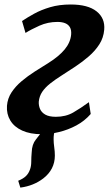

<svg xmlns="http://www.w3.org/2000/svg" viewBox="-20 -587 495 854"><path d="M70.5 247.5 61 217Q83 208 95 196.5Q107 185 113 168Q119 152.5 119 132.5Q119 112.5 121 90.5Q122 55 139.8 33.2Q157.5 11.5 171 -6.5L247 -49Q231.5 -30 224.8 -10Q218 10 218.5 34Q218.5 48 221.2 67.5Q224 87 224 105Q224 136 210.8 161.8Q197.5 187.5 172 207Q151 223 125.8 233.2Q100.5 243.5 70.5 247.5ZM166 10Q114.5 10 78.8 -6.2Q43 -22.5 25.8 -51.2Q8.5 -80 11 -116.5Q13.5 -149 31.2 -176Q49 -203 76 -225.8Q103 -248.5 134.2 -268.5Q165.5 -288.5 195.5 -307Q242.5 -336.5 268 -367.5Q293.5 -398.5 296.5 -434Q298 -453.5 291 -465.8Q284 -478 269.8 -483.8Q255.5 -489.5 235.5 -489.5Q193 -489.5 155.5 -472.8Q118 -456 93.5 -440.5L78 -493.5Q101 -509 131.8 -526Q162.5 -543 203 -555Q243.5 -567 294.5 -567Q371 -567 409.5 -536.5Q448 -506 443.5 -454.5Q440.5 -419 422 -390Q403.5 -361 375.2 -336.5Q347 -312 315.5 -291.2Q284 -270.5 254.5 -251.5Q226 -233.5 203.5 -215.8Q181 -198 168 -178.8Q155 -159.5 152.5 -135Q151.5 -118 158 -102.5Q164.5 -87 181.5 -77.2Q198.5 -67.5 228.5 -67.5Q272.5 -67.5 305.5 -86.5Q338.5 -105.5 375.5 -132.5L383.5 -80Q356.5 -49 319.8 -29.2Q283 -9.5 243 0.2Q203 10 166 10Z"/></svg>

Font: Merriweather 20pt
Style: Bold Italic
Weight: 700
Italic angle: -7.8°
Version: Version 2.101